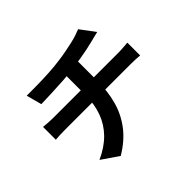

<svg xmlns="http://www.w3.org/2000/svg" viewBox="-183 -1051 1366 1366"><g transform="rotate(-45 500.0 -368.0)"><path d="M153 -718Q191 -718 250 -718.5Q309 -719 374 -722.5Q439 -726 494 -734Q532 -739 568.5 -746Q605 -753 638.5 -760.5Q672 -768 699.5 -777Q727 -786 746 -794L828 -684Q802 -678 783 -673Q764 -668 751 -665Q720 -657 684 -649.5Q648 -642 610 -636Q572 -630 533 -624Q476 -616 412 -612Q348 -608 288 -605.5Q228 -603 184 -602ZM196 -29Q284 -69 340.5 -126.5Q397 -184 424.5 -259.5Q452 -335 452 -429Q452 -429 452 -451.5Q452 -474 452 -519.5Q452 -565 452 -635L583 -650Q583 -624 583 -594.5Q583 -565 583 -536Q583 -507 583 -483.5Q583 -460 583 -445.5Q583 -431 583 -431Q583 -331 558.5 -241Q534 -151 477 -75.5Q420 0 323 58ZM78 -479Q99 -477 123 -475Q147 -473 170 -473Q184 -473 223 -473Q262 -473 317.5 -473Q373 -473 437 -473Q501 -473 565 -473Q629 -473 685 -473Q741 -473 781 -473Q821 -473 835 -473Q846 -473 863 -474Q880 -475 897.5 -476.5Q915 -478 926 -479V-350Q906 -352 882.5 -353Q859 -354 838 -354Q824 -354 784.5 -354Q745 -354 688.5 -354Q632 -354 567.5 -354Q503 -354 438.5 -354Q374 -354 318 -354Q262 -354 223 -354Q184 -354 172 -354Q149 -354 123 -353Q97 -352 78 -350Z"/></g></svg>

Font: Noto Sans SC Thin
Style: Bold
Weight: 700
Version: Version 2.004-H2;hotconv 1.0.118;makeotfexe 2.5.65603